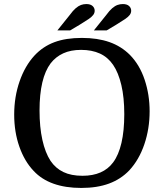

<svg xmlns="http://www.w3.org/2000/svg" viewBox="-20 -917 807 947"><path d="M718 -368Q718 -282 692 -205.5Q666 -129 618 -77Q576 -33 517.5 -11.5Q459 10 381 10Q303 10 244 -11Q185 -32 146 -74Q101 -121 75.5 -193.5Q50 -266 50 -352Q50 -439 76.5 -515.5Q103 -592 150 -643Q192 -688 248.5 -709Q305 -730 384 -730Q461 -730 519.5 -709.5Q578 -689 621 -646Q669 -597 693.5 -523.5Q718 -450 718 -368ZM175 -372Q175 -290 189 -227Q203 -164 229 -124Q254 -87 292.5 -68.5Q331 -50 387 -50Q489 -50 538 -116Q565 -152 579 -212Q593 -272 593 -354Q593 -436 578.5 -497.5Q564 -559 538 -597Q512 -635 472.5 -653Q433 -671 380 -671Q329 -671 292 -654Q255 -637 230 -605Q175 -532 175 -372ZM263 -767 324 -843Q340 -865 353.5 -876.5Q367 -888 379.5 -892.5Q392 -897 406 -897Q426 -897 436.5 -887.5Q447 -878 447 -864Q447 -853 440 -843.5Q433 -834 417 -823Q401 -812 373 -795L326 -767ZM443 -767 504 -843Q520 -865 533.5 -876.5Q547 -888 559.5 -892.5Q572 -897 586 -897Q606 -897 616.5 -887.5Q627 -878 627 -864Q627 -853 620 -843.5Q613 -834 597 -823Q581 -812 553 -795L506 -767Z"/></svg>

Font: Domine Medium
Style: Regular
Weight: 500
Designer: Pablo Impallari, Rodrigo Fuenzalida, Brenda Gallo
Foundry: Pablo Impallari, Rodrigo Fuenzalida, Brenda Gallo
Version: Version 2.000